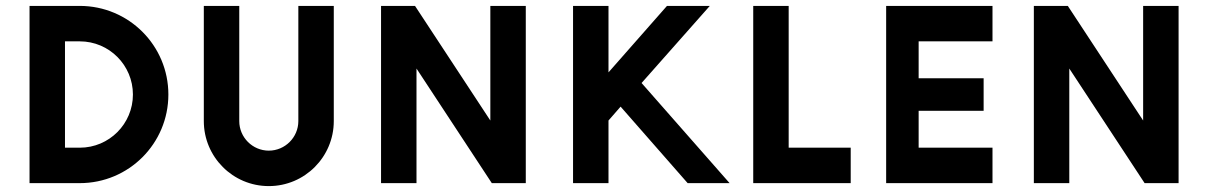

<svg xmlns="http://www.w3.org/2000/svg" viewBox="-20 -620 4090 650"><path d="M250 -480C350 -480 430 -399 430 -300C430 -201 350 -120 250 -120H200V-480ZM250 0C416 0 550 -134 550 -300C550 -466 416 -600 250 -600H80V0Z M990 -210C990 -155 945 -110 890 -110C835 -110 790 -155 790 -210V-600H670V-210C670 -89 768 10 890 10C1012 10 1110 -89 1110 -210V-600H990Z M1760 0V-600H1640V-212L1385 -600H1270V0H1390V-388L1645 0Z M2450 0 2152 -339 2383 -600H2238L2040 -375V-600H1920V0H2040V-212L2081 -259L2308 0Z M2530 0H2860V-120H2650V-600H2530Z M2980 0H3340V-120H3090V-245H3310V-355H3090V-480H3340V-600H2980Z M3970 0V-600H3850V-212L3595 -600H3480V0H3600V-388L3855 0Z"/></svg>

Font: Gauge Heavy
Style: Bold
Weight: 900
Designer: Daniel Pimley
Foundry: Daniel Pimley
Version: Version 1.003;PS 001.001;hotconv 1.0.56